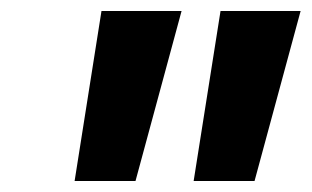

<svg xmlns="http://www.w3.org/2000/svg" viewBox="-20 -770 568 350"><path d="M116 -440 165 -750H311L227 -440ZM333 -440 382 -750H528L444 -440Z"/></svg>

Font: Red Hat Text
Style: Bold Italic
Weight: 700
Italic angle: -12°
Designer: Pentagram / MCKL
Foundry: Pentagram / MCKL
Version: Version 1.003; Red Hat Text Bold Italic